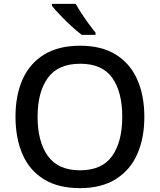

<svg xmlns="http://www.w3.org/2000/svg" viewBox="-20 -961 825 991"><path d="M725 -358Q725 -247 688 -164.5Q651 -82 577 -36Q503 10 393 10Q280 10 206 -36Q132 -82 96 -165Q60 -248 60 -359Q60 -469 96.5 -551Q133 -633 207 -679Q281 -725 394 -725Q504 -725 577.5 -679.5Q651 -634 688 -551.5Q725 -469 725 -358ZM174 -358Q174 -230 227 -156Q280 -82 393 -82Q507 -82 559 -156Q611 -230 611 -358Q611 -486 559.5 -559Q508 -632 394 -632Q280 -632 227 -559Q174 -486 174 -358ZM371 -941Q383 -919 401 -891.5Q419 -864 438 -838Q457 -812 473 -793V-781H402Q378 -799 347.5 -827Q317 -855 289.5 -884Q262 -913 248 -931V-941Z"/></svg>

Font: Noto Sans Myanmar Medium
Style: Regular
Weight: 500
Designer: Monotype Design Team
Foundry: Monotype Imaging Inc.
Version: Version 2.107; ttfautohint (v1.8.4.7-5d5b)